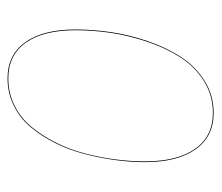

<svg xmlns="http://www.w3.org/2000/svg" viewBox="-58 -508 576 499"><g transform="rotate(-90 229.5 -259.0)"><path d="M185.1 8.8Q123.5 8.8 90.3 -38.3Q57.1 -85.4 57.1 -169.9Q57.1 -207.5 62.5 -247.1Q67.9 -286.6 78.4 -327.1Q88.9 -367.7 106.9 -403.3Q125 -439 148.2 -466.8Q171.4 -494.6 204.1 -510.7Q236.8 -526.9 274.9 -526.9Q335.9 -526.9 368.9 -480.7Q401.9 -434.6 401.9 -350.1Q401.9 -305.2 395 -258.1Q388.2 -210.9 371.6 -162.6Q355 -114.3 330.8 -76.7Q306.6 -39.1 268.8 -15.1Q231 8.8 185.1 8.8ZM185.1 6.8Q231 6.8 268.3 -16.8Q305.7 -40.5 329.6 -77.9Q353.5 -115.2 369.9 -163.6Q386.2 -211.9 393.1 -258.5Q399.9 -305.2 399.9 -350.1Q399.9 -433.6 367.7 -479.2Q335.4 -524.9 274.9 -524.9Q236.8 -524.9 204.3 -508.8Q171.9 -492.7 148.9 -464.8Q126 -437 108.2 -401.9Q90.3 -366.7 79.8 -326.2Q69.3 -285.6 64.2 -246.6Q59.1 -207.5 59.1 -169.9Q59.1 -85.9 91.6 -39.6Q124 6.8 185.1 6.8Z"/></g></svg>

Font: Fira Sans Compressed Two
Style: Italic
Weight: 100
Width: 3
Italic angle: -8°
Designer: Carrois Corporate & Edenspiekermann AG
Foundry: Carrois Corporate GbR & Edenspiekermann AG
Version: Version 4.203;PS 004.203;hotconv 1.0.88;makeotf.lib2.5.64775